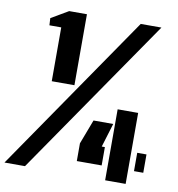

<svg xmlns="http://www.w3.org/2000/svg" viewBox="-173 -880 889 959"><g transform="rotate(10 271.0 -400.5)"><path d="M75.5 -441V-714H15.5L13.5 -750L100.5 -801H190.5V-441ZM-86.5 0 463.5 -800H568.5L17.5 0ZM424 0V-360H528V0ZM268 -70V-160L315 -284H415L378 -163H394V-70ZM558 -70V-163H605V-70Z"/></g></svg>

Font: Big Shoulders Stencil Text Black
Style: Regular
Weight: 900
Designer: Patric King
Foundry: XO Type Co
Version: Version 1.000